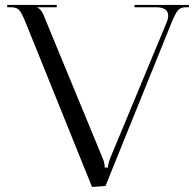

<svg xmlns="http://www.w3.org/2000/svg" viewBox="-20 -739 784 768"><path d="M8.8 -719.2H207V-710H129.9V-708Q147.5 -702.1 161.1 -662.1L391.1 -105Q398.9 -86.9 398.9 -68.8H412.1Q412.1 -85.4 421.9 -108.9L646 -647.9Q652.8 -664.1 652.8 -675.8Q652.8 -710 604 -710H518.1V-719.2H735.8V-710H724.1Q701.7 -710 691.4 -697.5Q681.2 -685.1 666 -647.9L401.9 4.9L348.1 8.8L83 -647.9Q67.4 -686 57.4 -698Q47.4 -710 23.9 -710H8.8Z"/></svg>

Font: FoglihtenNo07calt
Style: Regular
Weight: 500
Designer: gluk (gluksza@wp.pl)
Foundry: gluk (gluksza@wp.pl)
Version: Version 0.844